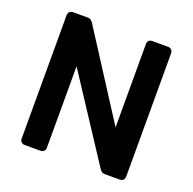

<svg xmlns="http://www.w3.org/2000/svg" viewBox="-124 -825 955 951"><g transform="rotate(20 353.5 -350.0)"><path d="M102 0Q92 0 85 -7Q78 -14 78 -24V-675Q78 -686 85 -693Q92 -700 102 -700H179Q193 -700 199.5 -693.5Q206 -687 208 -684L496 -236V-675Q496 -686 502.5 -693Q509 -700 520 -700H604Q615 -700 622 -693Q629 -686 629 -675V-25Q629 -14 622 -7Q615 0 605 0H527Q513 0 506.5 -6.5Q500 -13 498 -16L211 -454V-24Q211 -14 204 -7Q197 0 186 0Z"/></g></svg>

Font: Rubik Medium
Style: Regular
Weight: 500
Designer: Hubert and Fischer
Foundry: Hubert and Fischer
Version: Version 2.300; ttfautohint (v1.8.4.7-5d5b);gftools[0.9.30]